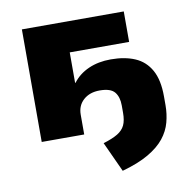

<svg xmlns="http://www.w3.org/2000/svg" viewBox="-78 -584 846 850"><g transform="rotate(-10 345.0 -159.0)"><path d="M406 188 344 53Q386 40 409 26Q432 12 442 -9Q452 -30 452 -65V-98Q452 -136 434 -158Q416 -180 367 -180Q322 -180 294 -155Q266 -130 266 -89V0H75V-506H533V-369H266V-232H268Q295 -268 339 -287.5Q383 -307 439 -307Q502 -307 547.5 -287.5Q593 -268 618 -223.5Q643 -179 643 -105V-65Q643 -26 633 11.5Q623 49 597 81.5Q571 114 524.5 141Q478 168 406 188Z"/></g></svg>

Font: Nunito Sans 7pt Black
Style: Regular
Weight: 900
Designer: Vernon Adams
Foundry: Vernon Adams
Version: Version 3.101;gftools[0.9.27]